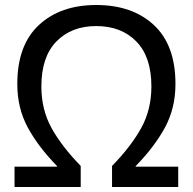

<svg xmlns="http://www.w3.org/2000/svg" viewBox="-20 -746 769 766"><path d="M680 -411Q680 -315 638.5 -238Q597 -161 521 -83V-81H691V0H427V-84Q503 -162 543.5 -235.5Q584 -309 584 -401Q584 -519 524 -580.5Q464 -642 364 -642Q265 -642 205 -580.5Q145 -519 145 -401Q145 -309 185.5 -235.5Q226 -162 302 -84V0H38V-81H208V-83Q132 -161 90.5 -238Q49 -315 49 -411Q49 -566 135 -646Q221 -726 364 -726Q508 -726 594 -646Q680 -566 680 -411Z"/></svg>

Font: CST
Style: Regular
Weight: 400
Version: Version 1.00